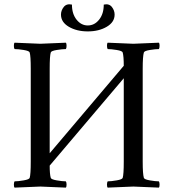

<svg xmlns="http://www.w3.org/2000/svg" viewBox="-20 -858 796 881"><path d="M46.9 2.9Q43.5 -1 43.7 -11.5Q43.9 -22 46.9 -25.9Q62.5 -25.9 88.4 -30.3Q114.3 -34.7 116.2 -42Q121.1 -58.1 121.1 -116.2V-543Q121.1 -601.1 116.2 -617.2Q114.3 -624.5 88.6 -628.7Q63 -632.8 46.9 -632.8Q43.9 -636.7 43.7 -647.5Q43.5 -658.2 46.9 -662.1Q149.4 -657.2 165 -657.2Q179.7 -657.2 282.2 -662.1Q285.6 -658.2 285.4 -647.5Q285.2 -636.7 282.2 -632.8Q266.1 -632.8 240.5 -628.7Q214.8 -624.5 212.9 -617.2Q208 -601.1 208 -543V-154.8L547.9 -556.2Q547.9 -599.6 543 -617.2Q541 -624.5 515.4 -628.7Q489.7 -632.8 474.1 -632.8Q471.2 -636.7 470.9 -647.5Q470.7 -658.2 474.1 -662.1Q576.7 -657.2 591.8 -657.2Q606.4 -657.2 709 -662.1Q712.4 -658.2 712.2 -647.5Q711.9 -636.7 709 -632.8Q693.4 -632.8 667.7 -628.7Q642.1 -624.5 640.1 -617.2Q634.8 -599.6 634.8 -543V-116.2Q634.8 -59.6 640.1 -42Q642.1 -34.7 667.7 -30.3Q693.4 -25.9 709 -25.9Q711.9 -22 712.2 -11.5Q712.4 -1 709 2.9Q606.4 -2 591.8 -2Q576.7 -2 474.1 2.9Q470.7 -1 470.9 -11.5Q471.2 -22 474.1 -25.9Q489.7 -25.9 515.4 -30.3Q541 -34.7 543 -42Q547.9 -58.1 547.9 -116.2V-499L208 -98.1Q208 -58.6 212.9 -42Q214.8 -34.7 240.7 -30.3Q266.6 -25.9 282.2 -25.9Q285.2 -22 285.4 -11.5Q285.6 -1 282.2 2.9Q179.7 -2 165 -2Q149.4 -2 46.9 2.9ZM259.8 -791Q259.8 -810.1 272.7 -826.2Q285.6 -842.3 310.1 -836.9Q310.1 -794.4 331.3 -767.8Q352.5 -741.2 382.8 -741.2Q413.6 -741.2 434.8 -767.8Q456.1 -794.4 456.1 -836.9Q480.5 -842.3 493.2 -826.2Q505.9 -810.1 505.9 -791Q505.9 -756.3 469.7 -735.1Q433.6 -713.9 382.8 -713.9Q332 -713.9 295.9 -735.1Q259.8 -756.3 259.8 -791Z"/></svg>

Font: Crimson
Style: Roman
Weight: 400
Version: Version 0.8